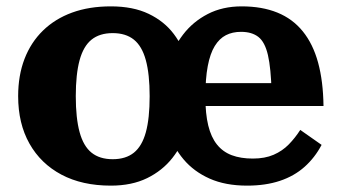

<svg xmlns="http://www.w3.org/2000/svg" viewBox="-20 -571 1070 603"><path d="M625 -267Q625 -214 634 -177Q643 -140 661.5 -117Q680 -94 708 -83.5Q736 -73 774 -73Q812 -73 839.5 -85Q867 -97 887 -117.5Q907 -138 923 -163L990 -116Q969 -76 936.5 -47Q904 -18 859 -3Q814 12 756 12Q688 12 638.5 -10Q589 -32 556.5 -70.5Q524 -109 508 -159.5Q492 -210 492 -266Q492 -320 508 -371Q524 -422 555 -462.5Q586 -503 632.5 -527Q679 -551 739 -551Q803 -551 851 -531.5Q899 -512 931 -472.5Q963 -433 979 -374.5Q995 -316 996 -238H547V-310H856L833 -281Q831 -357 821.5 -398Q812 -439 791.5 -455Q771 -471 737 -471Q710 -471 689.5 -460.5Q669 -450 654.5 -426.5Q640 -403 632.5 -363.5Q625 -324 625 -267ZM584 -269Q584 -216 568.5 -165.5Q553 -115 521.5 -75Q490 -35 442 -11.5Q394 12 328 12Q238 12 173 -22.5Q108 -57 72.5 -120Q37 -183 37 -269Q37 -334 57 -386Q77 -438 115 -475Q153 -512 206.5 -531.5Q260 -551 328 -551Q398 -551 447 -527.5Q496 -504 526 -464Q556 -424 570 -373.5Q584 -323 584 -269ZM218 -269Q218 -200 230 -156Q242 -112 267.5 -91.5Q293 -71 334 -71Q375 -71 400.5 -91.5Q426 -112 438 -155.5Q450 -199 450 -269Q450 -338 438 -382Q426 -426 400.5 -446.5Q375 -467 334 -467Q293 -467 267.5 -446.5Q242 -426 230 -382Q218 -338 218 -269Z"/></svg>

Font: Roboto Serif 20pt
Style: Bold
Weight: 700
Version: Version 1.008